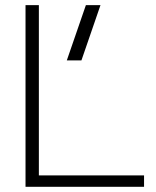

<svg xmlns="http://www.w3.org/2000/svg" viewBox="-20 -718 598 738"><path d="M129.4 -698.2V-43.9H533.7V0H78.1V-698.2ZM366.2 -698.2 293 -485.8H236.8L310.1 -698.2Z"/></svg>

Font: Sansation Light
Style: Light
Weight: 300
Designer: Bernd Montag
Version: Version 1.301